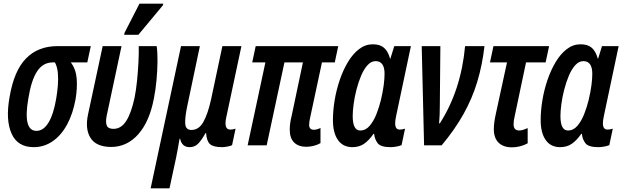

<svg xmlns="http://www.w3.org/2000/svg" viewBox="-20 -794 3409 1049"><path d="M164 10Q76 10 43 -64.5Q10 -139 32 -262Q56 -407 122 -474.5Q188 -542 294 -542H476L457 -453H367Q395 -416 399 -364.5Q403 -313 393 -253Q379 -174 347 -114.5Q315 -55 268 -22.5Q221 10 164 10ZM179 -79Q218 -79 245.5 -125Q273 -171 287 -255Q293 -290 296 -326.5Q299 -363 296 -396Q293 -429 280 -453H268Q215 -453 183 -404.5Q151 -356 135 -257Q104 -79 179 -79Z M586 9Q505 8 474.5 -40.5Q444 -89 461 -169L541 -542H644L563 -162Q556 -128 563 -109Q570 -90 600 -90Q642 -90 669.5 -133Q697 -176 715 -259Q723 -298 728.5 -351Q734 -404 736.5 -455.5Q739 -507 738 -542H836Q841 -507 840.5 -457.5Q840 -408 835 -355Q830 -302 821 -257Q797 -130 735.5 -60.5Q674 9 586 9ZM658 -604 661 -616 742 -774H872L870 -765L736 -604Z M803 235 969 -542H1072L1003 -214Q990 -153 992 -118.5Q994 -84 1026 -84Q1067 -84 1091.5 -128.5Q1116 -173 1133 -250L1195 -542H1299L1216 -152Q1202 -86 1238 -86Q1252 -86 1267 -91L1248 -1Q1242 3 1223.5 6.5Q1205 10 1194 10Q1146 10 1127.5 -6.5Q1109 -23 1106 -67H1103Q1082 -29 1063 -9.5Q1044 10 1016 10Q974 10 964 -36H961Q957 -11 952 16Q947 43 942 68L906 235Z M1654 8Q1611 8 1587 -15.5Q1563 -39 1563 -86Q1563 -102 1565.5 -121Q1568 -140 1573 -159L1635 -453H1534L1437 0H1333L1430 -453H1358L1377 -542H1828L1809 -453H1739L1674 -149Q1672 -139 1670.5 -130.5Q1669 -122 1669 -112Q1669 -85 1695 -85Q1704 -85 1714 -88Q1724 -91 1731 -95V-12Q1714 -2 1693 3Q1672 8 1654 8Z M1905 10Q1854 10 1826.5 -29Q1799 -68 1799 -138Q1799 -190 1808.5 -247Q1818 -304 1836.5 -358Q1855 -412 1881.5 -456Q1908 -500 1942 -526Q1976 -552 2017 -552Q2056 -552 2078 -533Q2100 -514 2111 -474H2113L2134 -542H2225L2144 -159Q2139 -136 2139 -120Q2139 -86 2164 -86Q2177 -86 2193 -91L2174 -1Q2162 4 2145 7Q2128 10 2114 10Q2060 10 2043.5 -11.5Q2027 -33 2024 -63H2021Q1995 -26 1968.5 -8Q1942 10 1905 10ZM1948 -81Q1978 -81 2000 -107Q2022 -133 2037 -171.5Q2052 -210 2061 -247Q2072 -294 2076.5 -329Q2081 -364 2081 -391Q2081 -460 2032 -460Q2008 -460 1988 -438Q1968 -416 1953 -380.5Q1938 -345 1927.5 -304Q1917 -263 1912 -225Q1907 -187 1907 -160Q1907 -81 1948 -81Z M2297 0 2284 -542H2386L2383 -220Q2383 -162 2379 -120H2383Q2499 -301 2521 -542H2627Q2615 -438 2587.5 -347Q2560 -256 2512.5 -171Q2465 -86 2393 0Z M2778 11Q2730 11 2704 -14.5Q2678 -40 2678 -89Q2678 -122 2689 -172L2750 -453H2657L2676 -542H2980L2961 -453H2854L2792 -159Q2789 -147 2787.5 -136.5Q2786 -126 2786 -115Q2786 -81 2817 -81Q2827 -81 2839.5 -85Q2852 -89 2863 -94V-11Q2843 0 2820.5 5.5Q2798 11 2778 11Z M3040 10Q2989 10 2961.5 -29Q2934 -68 2934 -138Q2934 -190 2943.5 -247Q2953 -304 2971.5 -358Q2990 -412 3016.5 -456Q3043 -500 3077 -526Q3111 -552 3152 -552Q3191 -552 3213 -533Q3235 -514 3246 -474H3248L3269 -542H3360L3279 -159Q3274 -136 3274 -120Q3274 -86 3299 -86Q3312 -86 3328 -91L3309 -1Q3297 4 3280 7Q3263 10 3249 10Q3195 10 3178.5 -11.5Q3162 -33 3159 -63H3156Q3130 -26 3103.5 -8Q3077 10 3040 10ZM3083 -81Q3113 -81 3135 -107Q3157 -133 3172 -171.5Q3187 -210 3196 -247Q3207 -294 3211.5 -329Q3216 -364 3216 -391Q3216 -460 3167 -460Q3143 -460 3123 -438Q3103 -416 3088 -380.5Q3073 -345 3062.5 -304Q3052 -263 3047 -225Q3042 -187 3042 -160Q3042 -81 3083 -81Z"/></svg>

Font: Noto Sans ExtraCondensed SemiBold
Style: Italic
Weight: 600
Width: 2
Italic angle: -12°
Designer: Monotype Design Team
Foundry: Monotype Imaging Inc.
Version: Version 2.013; ttfautohint (v1.8.4.7-5d5b)